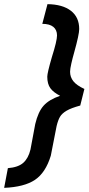

<svg xmlns="http://www.w3.org/2000/svg" viewBox="-37 -773 427 926"><path d="M345 -633Q345 -607 321 -521Q313 -493 307 -466.5Q301 -440 301 -427Q301 -401 317 -381Q333 -361 370 -344L350 -264Q306 -252 284 -239Q262 -226 252.5 -210Q243 -194 236 -165Q231 -142 208 -22Q183 60 131.5 94.5Q80 129 -17 133L1 38Q51 34 75.5 12Q100 -10 110 -52Q119 -97 133 -175Q147 -234 173.5 -263.5Q200 -293 253 -311Q221 -327 206 -347.5Q191 -368 191 -403Q191 -421 213 -497Q238 -576 238 -602Q238 -629 220 -643.5Q202 -658 167 -658L192 -753Q265 -752 305 -721Q345 -690 345 -633Z"/></svg>

Font: Cairo SemiBold
Style: Italic
Weight: 600
Italic angle: -13°
Designer: Mohamed Gaber, Accademia di Belle Arti di Urbino and others
Foundry: Kief Type Foundry, Accademia di Belle Arti di Urbino and others
Version: Version 3.011